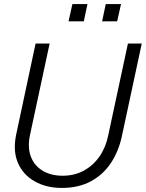

<svg xmlns="http://www.w3.org/2000/svg" viewBox="-20 -912 717 944"><path d="M284 12Q208 12 151 -20Q94 -52 68.5 -110.5Q43 -169 59 -248L155 -698H224L127 -246Q115 -187 131.5 -142.5Q148 -98 189 -73Q230 -48 288 -48Q346 -48 392 -73Q438 -98 469 -142.5Q500 -187 512 -246L609 -698H677L580 -246Q564 -169 525.5 -111Q487 -53 426.5 -20.5Q366 12 284 12ZM482 -807 500 -892H575L556 -807ZM317 -807 336 -892H410L392 -807Z"/></svg>

Font: Azeret Mono ExtraLight
Style: Italic
Weight: 250
Italic angle: -12°
Designer: Martin Vácha
Foundry: Displaay
Version: Version 1.002